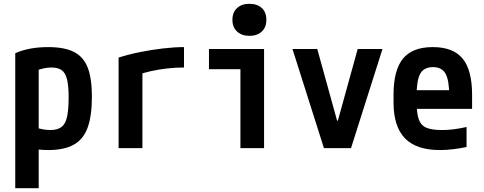

<svg xmlns="http://www.w3.org/2000/svg" viewBox="-20 -777 2540 1007"><path d="M60 -498Q132 -530 233 -530Q318 -530 368 -504.5Q418 -479 440 -422.5Q462 -366 462 -270Q462 -169 439.5 -107.5Q417 -46 366.5 -18Q316 10 234 10Q204 10 175 6.5Q146 3 121 -4L152 -113Q181 -103 203 -99Q225 -95 244 -95Q281 -95 302 -110.5Q323 -126 331.5 -163.5Q340 -201 340 -268Q340 -327 331.5 -361Q323 -395 303.5 -409Q284 -423 249 -423Q229 -423 207 -418Q185 -413 155 -402L183 -467V210H60Z M602 -475Q655 -492 715 -504Q775 -516 835 -523Q895 -530 945 -530V-423Q902 -423 857 -418Q812 -413 770 -403.5Q728 -394 696 -382L727 -440V0H602Z M1241 0V-414H1076V-520H1365V0ZM1288 -589Q1248 -589 1223.5 -611.5Q1199 -634 1199 -673Q1199 -713 1223.5 -735Q1248 -757 1288 -757Q1329 -757 1353 -735Q1377 -713 1377 -673Q1377 -634 1353 -611.5Q1329 -589 1288 -589Z M1679 0 1514 -520H1644L1748 -144H1752L1856 -520H1986L1821 0Z M2287 10Q2164 10 2104 -51.5Q2044 -113 2044 -240V-280Q2044 -409 2093.5 -469.5Q2143 -530 2250 -530Q2357 -530 2406.5 -469.5Q2456 -409 2456 -280V-206H2104V-304H2359L2336 -272V-275Q2336 -357 2316.5 -391Q2297 -425 2251 -425Q2204 -425 2184.5 -391Q2165 -357 2165 -275V-245Q2165 -184 2176 -152Q2187 -120 2215.5 -107.5Q2244 -95 2298 -95Q2327 -95 2356.5 -98.5Q2386 -102 2427 -111V-6Q2394 1 2358 5.5Q2322 10 2287 10Z"/></svg>

Font: M PLUS Code Latin SemiBold
Style: Regular
Weight: 600
Designer: Coji Morishita
Foundry: UNDERFOREST DESIGN
Version: Version 1.002; ttfautohint (v1.8.3)